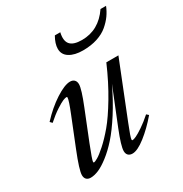

<svg xmlns="http://www.w3.org/2000/svg" viewBox="-156 -764 850 894"><g transform="rotate(-30 269.5 -317.0)"><path d="M342.8 -520Q297.9 -520 270.8 -536.9Q243.7 -553.7 243.7 -585Q243.7 -612.3 263.2 -646.5H292.5Q282.7 -604.5 299.8 -584.5Q316.9 -564.5 362.8 -564.5Q453.1 -564.5 508.8 -646.5H538.6Q528.8 -622.1 514.4 -601.8Q500 -581.5 477.3 -562Q454.6 -542.5 420.2 -531.2Q385.7 -520 342.8 -520ZM77.6 11.2Q63 11.2 54.9 3.2Q46.9 -4.9 46.9 -19.5Q46.9 -46.4 84 -138.7L144.5 -289.6Q169.9 -352.5 169.9 -366.7Q169.9 -370.6 166 -370.6Q159.7 -370.6 147.2 -365.7Q134.8 -360.8 108.2 -343.5Q81.5 -326.2 50.8 -298.8L40.5 -309.6Q87.4 -360.4 137.2 -392.6Q187 -424.8 216.3 -424.8Q231 -424.8 239 -416.5Q247.1 -408.2 247.1 -393.6Q247.1 -368.2 214.4 -287.1L151.9 -130.9Q122.6 -57.1 122.6 -46.9Q122.6 -43 126.5 -43Q130.9 -43 146.5 -51.8Q162.1 -60.5 191.7 -86.9Q221.2 -113.3 253.9 -152.1Q286.6 -190.9 328.6 -261Q370.6 -331.1 408.2 -418H473.1L356 -124Q329.6 -58.6 329.6 -46.9Q329.6 -43 333.5 -43Q339.4 -43 353 -49.1Q366.7 -55.2 392.8 -72.8Q418.9 -90.3 447.3 -115.7L458 -106Q416 -56.6 372.6 -22.7Q329.1 11.2 302.2 11.2Q287.6 11.2 279.5 3.2Q271.5 -4.9 271.5 -19.5Q271.5 -46.4 303.2 -125.5L381.3 -319.3Q346.7 -246.6 309.1 -188Q271.5 -129.4 239 -93Q206.5 -56.6 175 -32.5Q143.6 -8.3 119.9 1.5Q96.2 11.2 77.6 11.2Z"/></g></svg>

Font: Elstob 18pt
Style: Italic
Weight: 400
Italic angle: -20°
Designer: Peter S. Baker
Version: Version 1.015